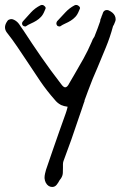

<svg xmlns="http://www.w3.org/2000/svg" viewBox="-20 -744 487 764"><path d="M439.5 -673.8Q441.4 -666 438.5 -658.7Q435.5 -651.4 433.6 -646.5Q431.6 -643.6 429.7 -639.6Q418 -595.7 401.4 -555.7Q384.8 -515.6 368.2 -475.6Q358.4 -453.1 348.6 -429.7Q338.9 -406.2 330.1 -381.8Q327.1 -373 323.7 -364.3Q320.3 -355.5 316.4 -344.7V-342.8V-341.8Q315.4 -339.8 313.5 -334Q308.6 -319.3 303.7 -304.7Q298.8 -290 293.9 -276.4Q279.3 -232.4 264.2 -189.5Q249 -146.5 232.4 -102.5Q230.5 -96.7 230.5 -90.3Q230.5 -84 230.5 -76.2Q230.5 -66.4 230 -55.7Q229.5 -44.9 222.7 -34.2Q220.7 -32.2 219.7 -30.3Q218.8 -28.3 216.8 -26.4Q211.9 -16.6 205.1 -8.3Q198.2 0 187.5 0Q180.7 0 173.8 -3.9Q159.2 -13.7 157.2 -35.2Q157.2 -44.9 159.2 -53.2Q161.1 -61.5 163.1 -68.4Q176.8 -107.4 189.9 -146.5Q203.1 -185.5 216.8 -223.6Q222.7 -240.2 229 -257.8Q235.4 -275.4 241.2 -292Q243.2 -296.9 244.6 -302.2Q246.1 -307.6 248 -314.5L249 -319.3Q233.4 -321.3 222.7 -326.2Q208 -334 197.3 -347.7Q167 -381.8 140.6 -420.4Q114.3 -459 88.9 -498Q69.3 -527.3 49.3 -557.1Q29.3 -586.9 6.8 -615.2Q-5.9 -632.8 4.9 -653.3Q9.8 -663.1 15.1 -665.5Q20.5 -668 25.4 -668Q30.3 -668 36.1 -665Q47.9 -659.2 55.7 -648.4Q63.5 -637.7 70.3 -627Q71.3 -626 71.8 -625Q72.3 -624 73.2 -623Q107.4 -570.3 143.6 -518.1Q179.7 -465.8 222.7 -410.2Q232.4 -396.5 239.3 -396.5Q248 -396.5 255.9 -413.1L276.4 -448.2Q294.9 -479.5 312.5 -511.2Q330.1 -543 344.7 -577.1Q348.6 -588.9 355.5 -597.7Q362.3 -615.2 368.2 -630.4Q374 -645.5 378.9 -660.2V-662.1Q378.9 -666 381.8 -671.9Q382.8 -672.9 384.8 -680.7Q386.7 -683.6 387.7 -687.5Q388.7 -691.4 390.6 -695.3Q395.5 -704.1 405.3 -704.1Q412.1 -704.1 420.9 -698.2Q436.5 -688.5 439.5 -673.8ZM294.9 -718.8Q299.8 -713.9 297.9 -709.5Q295.9 -705.1 293.9 -700.2Q288.1 -685.5 279.8 -676.8Q271.5 -668 261.2 -661.6Q251 -655.3 239.7 -650.4Q228.5 -645.5 218.8 -638.7Q208 -638.7 206.1 -644.5Q202.1 -650.4 207 -659.2Q223.6 -676.8 239.7 -694.3Q255.9 -711.9 276.4 -722.7Q286.1 -727.5 294.9 -718.8ZM158.2 -718.8Q163.1 -713.9 161.1 -709.5Q159.2 -705.1 157.2 -700.2Q151.4 -685.5 143.1 -676.8Q134.8 -668 124.5 -661.6Q114.3 -655.3 103 -650.4Q91.8 -645.5 82 -638.7Q73.2 -638.7 69.3 -644.5Q65.4 -652.3 71.3 -659.2Q86.9 -676.8 103 -694.3Q119.1 -711.9 140.6 -722.7Q150.4 -727.5 158.2 -718.8Z"/></svg>

Font: Scriphy
Style: Regular
Weight: 400
Designer: Ala M. Lockhart
Foundry: Ala M. Lockhart
Version: Version 1.0 2021